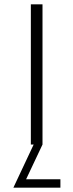

<svg xmlns="http://www.w3.org/2000/svg" viewBox="-20 -670 340 890"><path d="M123 0H136L42 200H260V161H101L177 0V-650H123Z"/></svg>

Font: Grotesk 01 Extrafine
Style: Bold
Weight: 400
Designer: Frank Adebiaye, contributions by Jérémy Landes, Ariel Martín Pérez
Foundry: Velvetyne Type Foundry
Version: Version 3.000;Glyphs 3.1.2 (3150)